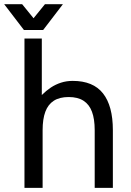

<svg xmlns="http://www.w3.org/2000/svg" viewBox="-50 -909 634 929"><path d="M408.2 0H496.1V-279.3Q496.1 -396.5 448.5 -457Q400.9 -517.6 301.8 -517.6Q271.5 -517.6 245.1 -509Q218.8 -500.5 196 -485.4Q173.3 -470.2 152.3 -449.2V-722.7H68.4V0H156.2V-279.3Q156.2 -333 169.4 -368.4Q182.6 -403.8 210.4 -421.6Q238.3 -439.5 282.2 -439.5Q326.2 -439.5 354 -421.6Q381.8 -403.8 395 -368.4Q408.2 -333 408.2 -279.3ZM57.1 -888.7H-29.8L65.9 -763.7H158.7ZM167.5 -888.7 65.9 -763.7H158.7L254.4 -888.7Z"/></svg>

Font: Giphurs
Style: Regular
Weight: 400
Version: Version 2.010